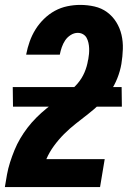

<svg xmlns="http://www.w3.org/2000/svg" viewBox="-20 -763 540 783"><path d="M388 0H0V-1Q4 -26 8.5 -51Q13 -76 21 -101Q29 -126 39 -150.5Q49 -175 62.5 -198Q76 -221 92.5 -242.5Q109 -264 128.5 -283.5Q148 -303 169.5 -320.5Q191 -338 213 -353.5Q235 -369 257 -385.5Q279 -402 296.5 -422.5Q314 -443 324.5 -467.5Q335 -492 339 -518L340 -521Q342 -532 343 -543.5Q344 -555 343.5 -566.5Q343 -578 340.5 -589Q338 -600 333 -609Q328 -618 318.5 -623.5Q309 -629 297 -629Q282 -629 268 -620Q254 -611 245.5 -598Q237 -585 232 -570.5Q227 -556 224 -541V-540H87V-542Q92 -568 101 -593.5Q110 -619 124.5 -642.5Q139 -666 159.5 -686Q180 -706 204 -719Q228 -732 254.5 -737.5Q281 -743 307 -743Q337 -743 365.5 -736.5Q394 -730 416.5 -713.5Q439 -697 454 -673Q469 -649 475.5 -621Q482 -593 481 -563Q480 -533 475 -502Q470 -473 458.5 -444Q447 -415 429.5 -389Q412 -363 388.5 -340.5Q365 -318 340 -298.5Q315 -279 289.5 -259Q264 -239 241.5 -216.5Q219 -194 200 -168Q181 -142 169 -114H407ZM477 -328H33L32 -408H476Z"/></svg>

Font: Iosevka Term Curly Heavy
Style: Italic
Weight: 900
Italic angle: -9°
Designer: Belleve Invis
Foundry: Belleve Invis
Version: Version 32.3.0